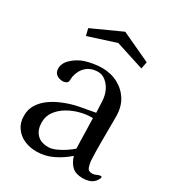

<svg xmlns="http://www.w3.org/2000/svg" viewBox="-181 -873 906 986"><g transform="rotate(30 272.0 -380.5)"><path d="M355 -116Q353 -160 352.5 -205Q352 -250 350 -294H341Q310 -294 274 -284.5Q238 -275 206 -256Q174 -237 153.5 -209Q133 -181 133 -145Q133 -101 156.5 -75.5Q180 -50 225 -50Q245 -50 270 -61Q295 -72 318 -87.5Q341 -103 355 -116ZM540 -52Q540 -45 533.5 -35.5Q527 -26 522 -21Q509 -9 492 -4.5Q475 0 458 0Q417 0 395 -20Q373 -40 362 -77Q325 -44 279.5 -22Q234 0 183 0Q144 0 111 -14.5Q78 -29 57.5 -58Q37 -87 37 -128Q37 -168 57 -198Q77 -228 108 -249Q139 -270 172 -283Q215 -301 260.5 -309.5Q306 -318 351 -326Q350 -356 348 -393Q346 -430 332 -457Q322 -478 301.5 -495.5Q281 -513 256 -513Q214 -513 187 -489Q160 -465 152 -424Q151 -417 151 -409Q151 -401 149 -395Q147 -388 137.5 -384Q128 -380 121 -380Q99 -380 83.5 -391.5Q68 -403 68 -427Q68 -440 72 -449Q78 -466 93.5 -481.5Q109 -497 128.5 -508.5Q148 -520 164 -525Q186 -532 213 -536.5Q240 -541 262 -541Q315 -541 357.5 -518.5Q400 -496 424.5 -456Q449 -416 449 -361V-330Q449 -272 448.5 -214.5Q448 -157 451 -99Q453 -80 459 -62.5Q465 -45 489 -45Q501 -45 512.5 -51Q524 -57 533 -57Q540 -57 540 -52ZM446 -680 438 -639 270 -693 108 -641 98 -682 272 -761Z"/></g></svg>

Font: Kaisei Tokumin Medium
Style: Regular
Weight: 500
Designer: Font-Kai,
Foundry: KAZUO KANAI
Version: Version 5.003